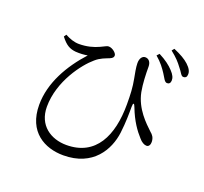

<svg xmlns="http://www.w3.org/2000/svg" viewBox="-145 -993 1290 1215"><g transform="rotate(20 500.0 -386.0)"><path d="M858 -603C871 -602 881 -610 882 -627C883 -646 875 -665 852 -689C830 -713 799 -737 752 -761L737 -745C777 -711 797 -682 815 -655C833 -627 842 -604 858 -603ZM941 -675C957 -674 966 -683 966 -699C968 -718 958 -739 933 -762C909 -784 878 -802 829 -823L816 -807C858 -774 878 -751 898 -724C919 -700 927 -675 941 -675ZM248 -592C278 -590 305 -592 328 -596C227 -485 146 -346 146 -198C146 -15 273 51 398 51C598 51 676 -90 691 -208C700 -281 700 -347 700 -385C700 -415 708 -416 718 -388C749 -307 787 -254 821 -217C837 -197 857 -186 872 -186C889 -186 896 -202 896 -220C895 -250 882 -265 866 -278C824 -318 747 -388 726 -494C716 -547 714 -610 714 -661C714 -689 700 -710 675 -710C656 -710 640 -692 640 -658C640 -631 649 -586 654 -560C665 -504 667 -455 667 -389C667 -179 592 -17 394 -17C289 -17 196 -78 196 -203C196 -376 314 -527 376 -579C407 -607 441 -617 465 -627C484 -635 489 -643 489 -654C489 -669 460 -695 434 -695C422 -695 414 -688 383 -674C347 -657 302 -645 251 -645C218 -645 188 -656 156 -673L145 -657C181 -610 208 -596 248 -592Z"/></g></svg>

Font: Source Han Serif K
Style: Regular
Weight: 400
Designer: Ryoko NISHIZUKA 西塚涼子 (kana & ideographs); Frank Grießhammer (Latin, Greek & Cyrillic); Wenlong ZHANG 张文龙 (bopomofo); San
Foundry: Adobe Systems Incorporated
Version: Version 1.001;PS 1.001;hotconv 16.6.54;makeotf.lib2.5.65590